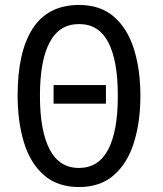

<svg xmlns="http://www.w3.org/2000/svg" viewBox="-20 -744 659 774"><path d="M546 -358Q546 -253 520 -169.5Q494 -86 439 -38Q384 10 299 10Q211 10 156 -39Q101 -88 76 -171.5Q51 -255 51 -359Q51 -536 112.5 -630Q174 -724 299 -724Q385 -724 439.5 -676.5Q494 -629 520 -546Q546 -463 546 -358ZM141 -358Q141 -217 180 -142Q219 -67 298 -67Q377 -67 416 -141Q455 -215 455 -358Q455 -500 416.5 -573.5Q378 -647 299 -647Q219 -647 180 -573Q141 -499 141 -358ZM407 -401V-326H196V-401Z"/></svg>

Font: Avrile Sans Condensed
Style: Regular
Weight: 400
Width: 3
Designer: Monotype Design Team
Foundry: Monotype Imaging Inc.
Version: Version 2.001;September 10, 2019;FontCreator 11.5.0.2425 64-